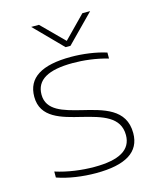

<svg xmlns="http://www.w3.org/2000/svg" viewBox="-106 -754 685 837"><g transform="rotate(-15 237.0 -335.5)"><path d="M226 -244C315 -222 392 -200 392 -118C392 -51 336 -19 224 -19C168 -19 105 -27 49 -45V-18C100 0 164 9 224 9C357 9 425 -32 425 -118C425 -228 326 -250 232 -273C156 -292 82 -311 82 -383C82 -449 137 -481 249 -481C296 -481 352 -475 407 -459V-486C361 -501 301 -509 248 -509C116 -509 49 -468 49 -382C49 -287 140 -265 226 -244ZM115 -680 237 -556H259L381 -680H346L249 -581L150 -680Z"/></g></svg>

Font: LT Wave Alt Thin
Style: Regular
Weight: 100
Designer: Daniel Lyons
Version: Version 2.5 (Glyphs App)